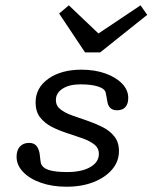

<svg xmlns="http://www.w3.org/2000/svg" viewBox="-20 -686 570 717"><path d="M228.2 11.3Q175 11.3 132.7 -3.6Q90.3 -18.5 66.1 -44Q41.9 -69.4 41.9 -100.8Q41.9 -125 54.4 -138.7Q66.9 -152.4 88.7 -152.4Q108.9 -152.4 118.1 -138.7Q127.4 -125 129 -104Q129.8 -97.6 130.6 -89.9Q131.5 -82.3 132.3 -78.2Q137.1 -59.7 160.9 -51.6Q184.7 -43.5 230.6 -43.5Q285.5 -43.5 317.3 -62.1Q349.2 -80.6 349.2 -111.3Q349.2 -133.1 332.3 -146.4Q315.3 -159.7 288.3 -169.4Q261.3 -179 231 -188.7Q200.8 -198.4 173.8 -212.1Q146.8 -225.8 129.8 -247.6Q112.9 -269.4 112.9 -303.2Q112.9 -358.1 160.5 -391.9Q208.1 -425.8 284.7 -425.8Q333.9 -425.8 373.4 -411.7Q412.9 -397.6 435.9 -373.8Q458.9 -350 458.9 -320.2Q458.9 -298.4 448.4 -286.3Q437.9 -274.2 416.9 -274.2Q402.4 -274.2 393.5 -281.5Q384.7 -288.7 381.5 -303.2Q379 -314.5 378.2 -321.8Q377.4 -329 375 -338.7Q371.8 -354.8 346.4 -362.9Q321 -371 280.6 -371Q238.7 -371 213.7 -354.8Q188.7 -338.7 188.7 -312.1Q188.7 -291.1 205.6 -277.8Q222.6 -264.5 249.6 -254.8Q276.6 -245.2 306.5 -235.1Q336.3 -225 363.3 -211.3Q390.3 -197.6 407.3 -176.2Q424.2 -154.8 424.2 -121.8Q424.2 -83.1 398.8 -53.2Q373.4 -23.4 329.4 -6Q285.5 11.3 228.2 11.3ZM504.8 -666.1 529.8 -630.6 354 -490.3H297.6L200.8 -635.5L237.1 -666.1L368.5 -541.1L309.7 -535.5Z"/></svg>

Font: Playfair 5pt SemiExpanded Light
Style: Italic
Weight: 300
Width: 6
Italic angle: -15.6°
Designer: Claus Eggers Sørensen
Foundry: Claus Eggers Sørensen
Version: Version 2.203